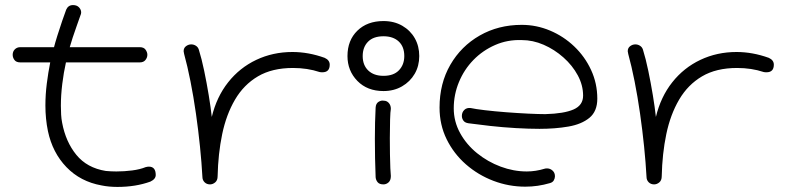

<svg xmlns="http://www.w3.org/2000/svg" viewBox="-20 -659 3101 757"><path d="M380 72Q297 57 242 0Q187 -57 169 -142Q164 -166 161.5 -191.5Q159 -217 159 -243Q159 -286 164.5 -329.5Q170 -373 178 -413H60Q44 -413 37 -422.5Q30 -432 30 -443Q30 -456 38.5 -464.5Q47 -473 60 -473H193Q197 -489 206 -518Q215 -547 225 -576Q235 -605 241 -621Q249 -639 268 -639Q283 -639 291.5 -630Q300 -621 300 -610Q300 -604 297 -598Q291 -581 282.5 -557Q274 -533 266.5 -510.5Q259 -488 255 -473H531Q547 -473 554 -463Q561 -453 561 -443Q561 -432 553.5 -422.5Q546 -413 531 -413H240Q231 -373 225.5 -328Q220 -283 220 -242Q220 -224 221 -207Q222 -190 225 -175Q239 -100 281 -48.5Q323 3 397 15Q407 16 418 16.5Q429 17 439 17Q470 17 501 13Q532 9 554 0Q558 -1 561 -1.5Q564 -2 567 -2Q594 -2 594 31Q594 47 573 57Q515 78 443 78Q409 78 380 72Z M808 68Q795 68 786.5 59.5Q778 51 778 38Q775 -17 768.5 -81Q762 -145 752.5 -211.5Q743 -278 731 -338.5Q719 -399 706 -446Q704 -454 704 -457Q704 -470 713.5 -477Q723 -484 734 -484Q744 -484 752.5 -478.5Q761 -473 764 -463Q775 -428 785 -380Q795 -332 803 -283.5Q811 -235 815 -198Q834 -277 879.5 -334.5Q925 -392 990.5 -423Q1056 -454 1133 -454Q1196 -454 1260 -431Q1280 -422 1280 -404Q1280 -374 1251 -374Q1244 -374 1240 -375Q1192 -391 1135 -391Q1053 -391 997 -358Q941 -325 906.5 -266Q872 -207 856 -130Q840 -53 838 36Q838 52 828.5 60Q819 68 808 68Z M1492 -300Q1428 -300 1389 -340Q1350 -380 1350 -438Q1350 -500 1389 -538Q1428 -576 1492 -576Q1534 -576 1566 -557.5Q1598 -539 1615.5 -508Q1633 -477 1633 -438Q1633 -399 1615 -368Q1597 -337 1565 -318.5Q1533 -300 1492 -300ZM1492 -360Q1532 -360 1553 -382Q1574 -404 1574 -438Q1574 -475 1552 -495.5Q1530 -516 1492 -516Q1452 -516 1431 -494.5Q1410 -473 1410 -438Q1410 -402 1432 -381Q1454 -360 1492 -360ZM1492 68Q1476 68 1469 59.5Q1462 51 1461 40Q1458 -34 1458 -112Q1458 -178 1461 -235Q1462 -251 1472.5 -257.5Q1483 -264 1493 -262Q1505 -262 1513 -253Q1521 -244 1521 -230Q1519 -220 1518 -187Q1517 -154 1517 -114Q1517 -82 1517.5 -50.5Q1518 -19 1519 4Q1520 27 1521 35Q1521 52 1512 60Q1503 68 1492 68Z M2148 63Q2124 70 2100 73.5Q2076 77 2051 77Q1986 77 1925.5 54Q1865 31 1817 -11Q1769 -53 1741 -110Q1713 -167 1713 -235Q1713 -330 1755.5 -403.5Q1798 -477 1871.5 -519Q1945 -561 2037 -561Q2095 -561 2148.5 -538.5Q2202 -516 2244 -476Q2286 -436 2310.5 -383Q2335 -330 2335 -270Q2335 -220 2304 -194.5Q2273 -169 2221 -160Q2169 -151 2107 -151Q2065 -151 2013.5 -154Q1962 -157 1912.5 -162.5Q1863 -168 1827 -173Q1813 -175 1807 -183.5Q1801 -192 1801 -202Q1801 -216 1810.5 -225.5Q1820 -235 1836 -233Q1854 -229 1892 -224.5Q1930 -220 1975.5 -216.5Q2021 -213 2062.5 -211Q2104 -209 2130 -209Q2204 -211 2241.5 -227.5Q2279 -244 2279 -282Q2279 -323 2258 -362Q2237 -401 2201.5 -432.5Q2166 -464 2123.5 -482.5Q2081 -501 2037 -501Q1981 -503 1932 -481.5Q1883 -460 1846.5 -422.5Q1810 -385 1789.5 -335.5Q1769 -286 1769 -232Q1769 -180 1794 -134.5Q1819 -89 1861 -55Q1903 -21 1954 -2Q2005 17 2057 17Q2092 17 2128 6Q2131 5 2137 5Q2149 5 2158.5 13.5Q2168 22 2168 36Q2168 44 2163.5 52Q2159 60 2148 63Z M2559 68Q2546 68 2537.5 59.5Q2529 51 2529 38Q2526 -17 2519.5 -81Q2513 -145 2503.5 -211.5Q2494 -278 2482 -338.5Q2470 -399 2457 -446Q2455 -454 2455 -457Q2455 -470 2464.5 -477Q2474 -484 2485 -484Q2495 -484 2503.5 -478.5Q2512 -473 2515 -463Q2526 -428 2536 -380Q2546 -332 2554 -283.5Q2562 -235 2566 -198Q2585 -277 2630.5 -334.5Q2676 -392 2741.5 -423Q2807 -454 2884 -454Q2947 -454 3011 -431Q3031 -422 3031 -404Q3031 -374 3002 -374Q2995 -374 2991 -375Q2943 -391 2886 -391Q2804 -391 2748 -358Q2692 -325 2657.5 -266Q2623 -207 2607 -130Q2591 -53 2589 36Q2589 52 2579.5 60Q2570 68 2559 68Z"/></svg>

Font: Hachi Maru Pop
Style: Regular
Weight: 400
Designer: Nontynet
Foundry: Nontynet
Version: Version 1.300